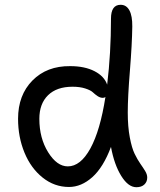

<svg xmlns="http://www.w3.org/2000/svg" viewBox="-20 -780 674 810"><path d="M271 8.8Q209.5 8.8 159.9 -30.8Q110.4 -70.3 83.3 -136Q56.2 -201.7 56.2 -278.8Q56.2 -378.9 116.9 -440.4Q177.7 -502 275.9 -501Q337.4 -501 378.7 -479.7Q419.9 -458.5 432.1 -422.9Q448.2 -555.2 448.2 -701.2Q448.2 -759.8 488.8 -759.8Q513.2 -759.8 525.9 -736.3Q538.6 -712.9 538.1 -668Q537.1 -594.2 528.1 -482.4Q519 -370.6 519 -305.2Q519 -245.6 527.6 -200.4Q536.1 -155.3 548.1 -130.9Q560.1 -106.4 572 -89.4Q584 -72.3 592.5 -58.3Q601.1 -44.4 601.1 -30.8Q601.1 -13.2 589.1 -1.7Q577.1 9.8 555.2 9.8Q521 9.8 491.5 -37.8Q461.9 -85.4 448.2 -160.2Q416 -74.2 369.6 -32.7Q323.2 8.8 271 8.8ZM146 -278.8Q146 -197.3 183.1 -137.7Q220.2 -78.1 266.1 -78.1Q319.8 -78.1 361.3 -153.8Q402.8 -229.5 424.8 -371.1Q420.9 -367.2 414.1 -367.2Q402.8 -367.2 391.8 -374.5Q380.9 -381.8 371.6 -390.6Q362.3 -399.4 339.8 -406.7Q317.4 -414.1 286.1 -414.1Q219.2 -414.1 182.6 -378.2Q146 -342.3 146 -278.8Z"/></svg>

Font: Shantell Sans Normal
Style: Regular
Weight: 400
Designer: Stephen Nixon, Anya Danilova, Shantell Martin
Foundry: Arrow Type
Version: Version 1.006;[559af2be0]